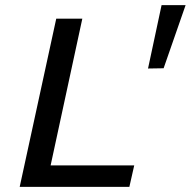

<svg xmlns="http://www.w3.org/2000/svg" viewBox="-20 -731 746 751"><path d="M505 -84 486 0H57L200 -658H302L178 -84ZM559 -463 612 -711H706L620 -464Z"/></svg>

Font: Ysabeau Semibold
Style: Italic
Weight: 600
Italic angle: -12°
Designer: Christian Thalmann (Catharsis Fonts)
Version: Version 0.003